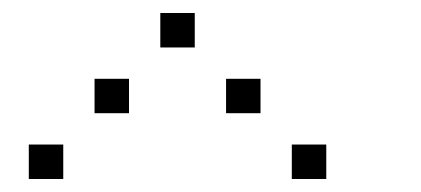

<svg xmlns="http://www.w3.org/2000/svg" viewBox="-20 -696 640 292"><path d="M224.8 -676.2Q223.8 -676.2 223.8 -676.2Q223.8 -676.2 223.8 -675.2V-624.8Q223.8 -623.8 223.8 -623.8Q223.8 -623.8 224.8 -623.8H275.2Q276.2 -623.8 276.2 -623.8Q276.2 -623.8 276.2 -624.8V-675.2Q276.2 -676.2 276.2 -676.2Q276.2 -676.2 275.2 -676.2ZM124.8 -576.2Q123.8 -576.2 123.8 -576.2Q123.8 -576.2 123.8 -575.2V-524.8Q123.8 -523.8 123.8 -523.8Q123.8 -523.8 124.8 -523.8H175.2Q176.2 -523.8 176.2 -523.8Q176.2 -523.8 176.2 -524.8V-575.2Q176.2 -576.2 176.2 -576.2Q176.2 -576.2 175.2 -576.2ZM324.8 -576.2Q323.8 -576.2 323.8 -576.2Q323.8 -576.2 323.8 -575.2V-524.8Q323.8 -523.8 323.8 -523.8Q323.8 -523.8 324.8 -523.8H375.2Q376.2 -523.8 376.2 -523.8Q376.2 -523.8 376.2 -524.8V-575.2Q376.2 -576.2 376.2 -576.2Q376.2 -576.2 375.2 -576.2ZM24.8 -476.2Q23.8 -476.2 23.8 -476.2Q23.8 -476.2 23.8 -475.2V-424.8Q23.8 -423.8 23.8 -423.8Q23.8 -423.8 24.8 -423.8H75.2Q76.2 -423.8 76.2 -423.8Q76.2 -423.8 76.2 -424.8V-475.2Q76.2 -476.2 76.2 -476.2Q76.2 -476.2 75.2 -476.2ZM424.8 -476.2Q423.8 -476.2 423.8 -476.2Q423.8 -476.2 423.8 -475.2V-424.8Q423.8 -423.8 423.8 -423.8Q423.8 -423.8 424.8 -423.8H475.2Q476.2 -423.8 476.2 -423.8Q476.2 -423.8 476.2 -424.8V-475.2Q476.2 -476.2 476.2 -476.2Q476.2 -476.2 475.2 -476.2Z"/></svg>

Font: Doto Black
Style: Regular
Weight: 900
Monospace: yes
Version: Version 1.000